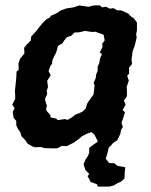

<svg xmlns="http://www.w3.org/2000/svg" viewBox="-20 -534 555 708"><path d="M191 13H173L142 12L132 8L109 9L100 6L82 -4L74 -16L59 -32L55 -46L46 -59L40 -72V-88L30 -100L27 -121L34 -135L25 -148L36 -169V-181L35 -200L37 -217L40 -247L41 -270L49 -277L48 -300L54 -317L70 -337L69 -358L79 -370L93 -384L95 -399L106 -411L115 -421L123 -432L138 -450L150 -462L164 -470L168 -476L187 -484L205 -496L225 -503L252 -507L272 -514L306 -509L326 -514H348L357 -507L371 -509L385 -502L398 -504L412 -496H426L453 -484L462 -474L473 -467L485 -451V-422L482 -408L484 -396L477 -366L469 -345L467 -329L465 -315L467 -298L456 -285V-263L449 -254L455 -237L447 -213L448 -201V-179L437 -163L443 -148L432 -128L441 -120L433 -95L428 -81L433 -66L426 -54L424 -41L412 -16L397 -8L388 5L357 1L340 -1V-14L328 -38L317 -47L301 -41L283 -32L270 -21L252 -8L226 5L208 4ZM193 -91 219 -95 229 -92 245 -101 259 -112 273 -117 285 -123 296 -134 301 -151 306 -159 320 -179 325 -186 329 -220 325 -228 333 -246 335 -261 340 -272V-288L346 -301L349 -319L356 -334L348 -341L358 -361L357 -373L366 -385L362 -406L345 -412L332 -417L320 -416L293 -420L273 -415L254 -414L244 -403L226 -396L217 -385L210 -374L194 -365L187 -340L179 -325L173 -311L172 -299L166 -291L159 -272L167 -257L154 -236L157 -213L152 -199L154 -188L146 -169L149 -155L153 -145L150 -132L152 -125L166 -109V-101L187 -97ZM341 154 337 145 314 137 311 130 303 116 309 107 295 93 288 72 295 55 303 43 309 30V11L328 -3L346 -15L382 -21L404 -22L410 -19L399 -7L389 -2L380 14L377 28L370 51L382 67L401 68L414 78L428 80L442 83L440 101L439 124L426 136L414 141L399 150L383 154Z"/></svg>

Font: Winky Rough Medium
Style: Italic
Weight: 500
Italic angle: -8.97852°
Designer: Simon Atzbach
Foundry: typofactur
Version: Version 1.206; ttfautohint (v1.8.4.7-5d5b)